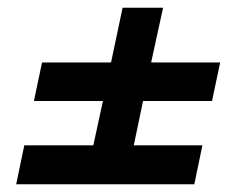

<svg xmlns="http://www.w3.org/2000/svg" viewBox="-20 -539 640 498"><path d="M22 -61 43 -162H222L247 -277H68L89 -377H268L298 -519H403L372 -377H551L530 -277H351L327 -162H505L484 -61Z"/></svg>

Font: Radio Canada Medium
Style: Italic
Weight: 500
Italic angle: -12°
Designer: Charles Daoud, Etienne Aubert Bonn, Alexandre Saumier Demers, Jacques Le Bailly
Foundry: Radio-Canada
Version: Version 2.104; ttfautohint (v1.8.4.7-5d5b);gftools[0.9.28.de